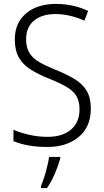

<svg xmlns="http://www.w3.org/2000/svg" viewBox="-20 -837 533 985"><path d="M446 -280Q446 -186 384 -134.5Q322 -83 223 -83Q169 -83 125.5 -91Q82 -99 49 -113V-171Q84 -156 129.5 -145.5Q175 -135 225 -135Q300 -135 344 -172Q388 -209 388 -277Q388 -318 371.5 -345Q355 -372 319.5 -392.5Q284 -413 228 -435Q176 -456 137 -480.5Q98 -505 77 -541.5Q56 -578 56 -635Q56 -693 83 -733.5Q110 -774 157 -795.5Q204 -817 265 -817Q312 -817 354.5 -807.5Q397 -798 432 -781L413 -731Q375 -748 337.5 -756.5Q300 -765 264 -765Q196 -765 155 -731.5Q114 -698 114 -636Q114 -592 131.5 -564.5Q149 -537 183 -517.5Q217 -498 265 -479Q322 -456 362.5 -431.5Q403 -407 424.5 -371.5Q446 -336 446 -280ZM289 -24Q280 10 262 52.5Q244 95 221 128H190V118Q197 102 206 74.5Q215 47 222 18Q229 -11 232 -32H289Z"/></svg>

Font: Noto Sans Telugu UI SemiCondensed Light
Style: Regular
Weight: 300
Width: 4
Designer: Jelle Bosma - Monotype Design Team
Foundry: Monotype Imaging Inc.
Version: Version 2.005; ttfautohint (v1.8.4.7-5d5b)